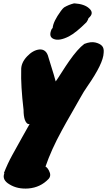

<svg xmlns="http://www.w3.org/2000/svg" viewBox="-20 -1032 637 1141"><path d="M120 -379Q103 -524 106 -615Q104 -658 141 -697Q176 -734 214 -738Q256 -741 268 -691Q276 -663 288 -626Q300 -589 311 -548Q322 -563 346 -601Q370 -639 391 -669Q442 -742 481 -771Q519 -786 546.5 -779.5Q574 -773 586.5 -759Q599 -745 596 -718Q594 -655 500 -520Q478 -489 455.5 -448Q433 -407 403.5 -356.5Q374 -306 347 -256Q285 -143 250 -41Q251 -43 258 -36.5Q265 -30 271 -18Q287 12 268 32Q220 82 149 88Q84 93 37 64Q-10 37 6 -3H3Q25 -60 53 -110.5Q81 -161 111 -215L156 -295Q139 -291 128 -319Q120 -342 120 -379ZM423 -1012Q482 -1008 510 -982Q542 -954 506 -924Q503 -913 494 -900Q432 -838 390 -816Q333 -787 300 -800Q266 -813 287 -859L293 -866Q296 -904 342 -967Q353 -982 361 -988Q388 -1004 420 -1012Z"/></svg>

Font: Knewave
Style: Regular
Weight: 400
Designer: Tyler Finck
Foundry: Tyler Finck
Version: Version 1.001